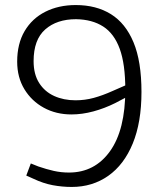

<svg xmlns="http://www.w3.org/2000/svg" viewBox="-20 -730 655 760"><path d="M280 -710Q361 -710 419 -674Q477 -638 508.5 -562.5Q540 -487 540 -366Q540 -246 505.5 -162Q471 -78 408.5 -34Q346 10 264 10Q226 10 188.5 3Q151 -4 111 -23L84 -35L102 -83L132 -71Q164 -60 193 -53.5Q222 -47 253 -47Q355 -47 415.5 -131.5Q476 -216 476 -375Q476 -476 454 -536.5Q432 -597 388.5 -625Q345 -653 281 -654Q205 -654 159 -613.5Q113 -573 113 -488Q113 -436 135 -401.5Q157 -367 194.5 -350Q232 -333 279 -333Q316 -333 351 -342.5Q386 -352 426 -370L490 -398L495 -353L436 -322Q394 -301 349.5 -289Q305 -277 263 -277Q202 -277 153.5 -303.5Q105 -330 76.5 -377Q48 -424 48 -486Q48 -557 77.5 -607Q107 -657 159.5 -683.5Q212 -710 280 -710Z"/></svg>

Font: REM ExtraLight
Style: Regular
Weight: 250
Designer: Octavio Pardo
Foundry: Ashler Design
Version: Version 1.005;gftools[0.9.28]